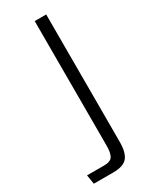

<svg xmlns="http://www.w3.org/2000/svg" viewBox="-218 -510 571 724"><g transform="rotate(-30 67.5 -148.5)"><path d="M-38.9 172.5 -45.4 132.5H29.5Q57.1 132.5 65.8 118Q74.6 103.5 74.6 72.2V-470H124.6V84Q124.6 130.5 107.7 151.5Q90.8 172.5 45.9 172.5Z"/></g></svg>

Font: Smooch Sans Thin
Style: Regular
Weight: 100
Designer: Robert E. Leuschke
Foundry: Robert E. Leuschke
Version: Version 1.010